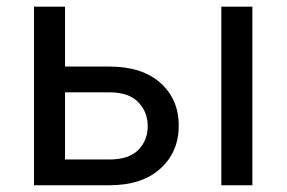

<svg xmlns="http://www.w3.org/2000/svg" viewBox="-20 -548 849 568"><path d="M303.7 0H80.6V-528.3H172.4V-351.1H303.7Q400.4 -351.1 454.6 -302.7Q508.8 -254.4 508.8 -176.3Q508.8 -98.6 454.6 -49.3Q400.4 0 303.7 0ZM303.7 -274.9H172.4V-76.2H303.7Q361.3 -76.2 389.2 -104.5Q417 -132.8 417 -174.8Q417 -216.8 388.9 -245.8Q360.8 -274.9 303.7 -274.9ZM726.6 -528.3V0H634.8V-528.3Z"/></svg>

Font: Bert Sans Medium
Style: Regular
Weight: 500
Designer: Christian Robertson, Adam Twardoch, & Cristiano Sobral
Foundry: Google
Version: Version 12.135;January 10, 2020;FontCreator 12.0.0.2547 64-b